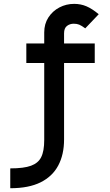

<svg xmlns="http://www.w3.org/2000/svg" viewBox="-20 -744 568 992"><path d="M33 228.5V126Q103.5 126 140.5 112.2Q177.5 98.5 192.5 68.5Q208.5 37.5 208.5 -21V-418.5H116V-519.5H208.5V-576.5Q208.5 -620.5 230 -653.8Q251.5 -687 286.8 -705.5Q322 -724 363 -724Q397 -724 426.5 -711.5Q456 -699 490 -670.5L420.5 -597.5Q401.5 -611.5 389.5 -616.5Q377.5 -621.5 361 -621.5Q341 -621.5 326 -610Q311 -598.5 311 -571.5V-519.5H469.5V-418.5H311V-23.5Q311 54.5 281 111Q251 167.5 189.8 198Q128.5 228.5 33 228.5Z"/></svg>

Font: Acari Sans
Style: Bold
Weight: 700
Designer: Alfredo Marco Pradil and Stefan Peev (font) & Cristiano Sobral (main changes)
Foundry: Alfredo Marco Pradil and Stefan Peev (font) & Cristiano Sobral (main changes)
Version: Version 1.063; ttfautohint (v1.8.3)